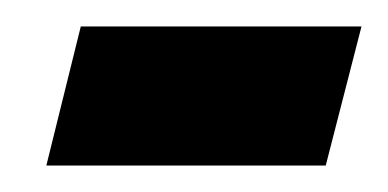

<svg xmlns="http://www.w3.org/2000/svg" viewBox="-20 -345 293 145"><path d="M15 -220 41 -325H253L226 -220Z"/></svg>

Font: Noto Serif Tamil ExtraCondensed ExtraBold
Style: Italic
Weight: 800
Width: 2
Italic angle: -12°
Designer: Indian Type Foundry, Tom Grace, and the Monotype Design Team
Foundry: Monotype Imaging Inc.
Version: Version 2.003; ttfautohint (v1.8.4.7-5d5b)